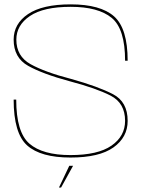

<svg xmlns="http://www.w3.org/2000/svg" viewBox="-20 -700 664 858"><path d="M243.5 138H253L306.5 41H289.5ZM295 4Q423.5 4 487 -41.2Q550.5 -86.5 550.5 -160Q550.5 -245 484.8 -279.2Q419 -313.5 297 -347.5Q181 -377.5 117 -413Q53 -448.5 53 -523Q53 -587.5 113.8 -628.5Q174.5 -669.5 296 -669.5Q419 -669.5 479 -620.2Q539 -571 539 -428.5H550.5Q550.5 -573 489.8 -626.8Q429 -680.5 296 -680.5Q169.5 -680.5 105.2 -637Q41 -593.5 41 -523Q41 -442 105.8 -405.8Q170.5 -369.5 291 -337Q409 -306 474 -272.8Q539 -239.5 539 -160Q539 -91.5 478.2 -49.2Q417.5 -7 295 -7Q170.5 -7 111.5 -58Q52.5 -109 52.5 -255H41Q41 -104 101.5 -50Q162 4 295 4Z"/></svg>

Font: Anybody SemiExpanded Thin
Style: Regular
Weight: 250
Width: 6
Version: Version 1.113;gftools[0.9.25]